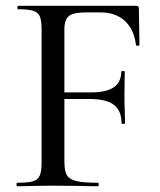

<svg xmlns="http://www.w3.org/2000/svg" viewBox="-20 -645 553 665"><path d="M40 -12Q77 -12 94 -17Q111 -22 117.5 -36.5Q124 -51 124 -81V-544Q124 -574 118 -588Q112 -602 95.5 -607.5Q79 -613 43 -613Q40 -613 40 -619Q40 -625 43 -625H451Q461 -625 461 -616L463 -490Q463 -487 457.5 -486.5Q452 -486 451 -489Q444 -544 412 -573Q380 -602 328 -602H277Q234 -602 218.5 -589.5Q203 -577 203 -543V-85Q203 -53 211.5 -38.5Q220 -24 244 -18Q268 -12 320 -12Q322 -12 322 -6Q322 0 320 0Q279 0 256 -1L162 -2L92 -1Q73 0 40 0Q37 0 37 -6Q37 -12 40 -12ZM292 -302H165V-325H295Q349 -325 374.5 -343Q400 -361 400 -397Q400 -399 406 -399Q412 -399 412 -397L411 -313Q411 -283 412 -268L413 -218Q413 -216 407 -216Q401 -216 401 -218Q401 -261 375 -281.5Q349 -302 292 -302Z"/></svg>

Font: Cormorant Garamond Medium
Style: Regular
Weight: 500
Designer: Christian Thalmann (Catharsis Fonts)
Foundry: Catharsis Fonts
Version: Version 4.000